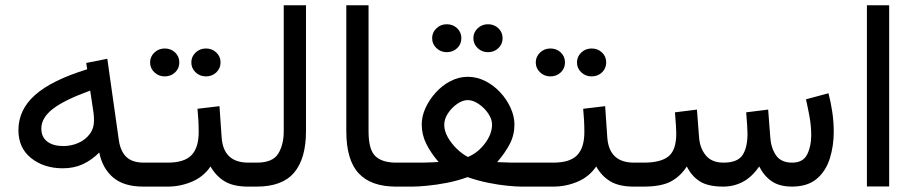

<svg xmlns="http://www.w3.org/2000/svg" viewBox="-20 -692 3392 712"><path d="M511.2 0Q439.5 0 399.7 -33.7Q359.9 -67.4 348.1 -126.5Q319.8 -98.1 286.9 -83Q253.9 -67.9 212.9 -67.9Q143.1 -67.9 95.7 -105.5Q48.3 -143.1 48.3 -209.5Q48.3 -284.7 109.9 -339.6Q171.4 -394.5 303.2 -435.1L299.8 -458.5L377.9 -474.1L420.4 -174.3Q426.3 -131.3 448.5 -110.1Q470.7 -88.9 513.2 -88.9H528.3V0ZM328.6 -245.6Q328.6 -260.7 326.7 -274.4L314.5 -356Q219.7 -321.8 176.5 -288.6Q133.3 -255.4 133.3 -215.8Q133.3 -183.6 155.3 -167Q177.2 -150.4 214.8 -150.4Q243.7 -150.4 269.8 -161.6Q295.9 -172.9 312.3 -194.3Q328.6 -215.8 328.6 -245.6Z M689.5 -460.4Q689.5 -481.9 705.3 -497.1Q721.2 -512.2 743.7 -512.2Q766.6 -512.2 782.2 -497.3Q797.9 -482.4 797.9 -460.4Q797.9 -438.5 782.2 -423.6Q766.6 -408.7 743.7 -408.7Q721.2 -408.7 705.3 -423.8Q689.5 -439 689.5 -460.4ZM536.6 -460.4Q536.6 -481.9 552.5 -497.1Q568.4 -512.2 590.8 -512.2Q613.8 -512.2 629.4 -497.3Q645 -482.4 645 -460.4Q645 -438.5 629.4 -423.6Q613.8 -408.7 590.8 -408.7Q568.4 -408.7 552.5 -423.8Q536.6 -439 536.6 -460.4ZM508.8 -88.9H601.6Q663.6 -88.9 690.2 -116.7Q716.8 -144.5 716.8 -202.1Q716.8 -225.6 715.6 -246.6Q714.4 -267.6 712.4 -288.6L793.9 -298.3L801.8 -184.1Q807.6 -88.9 900.9 -88.9H911.1V0H899.9Q845.7 0 813.2 -19.5Q780.8 -39.1 760.7 -74.7Q734.4 -36.1 691.4 -18.1Q648.4 0 601.6 0H508.8Z M891.6 -88.9H932.6Q991.2 -88.9 1011.7 -122.1Q1032.2 -155.3 1032.2 -205.1V-672.4H1114.7V-205.6Q1114.7 -104 1070.8 -52Q1026.9 0 932.1 0H891.6Z M1264.2 -672.4H1346.7V-205.6Q1346.7 -136.7 1372.1 -112.8Q1397.5 -88.9 1448.7 -88.9H1460.9V0H1448.7Q1355.5 0 1309.8 -49.6Q1264.2 -99.1 1264.2 -206.1Z M1735.4 -550.3Q1735.4 -571.8 1751.2 -586.9Q1767.1 -602.1 1789.6 -602.1Q1812.5 -602.1 1828.1 -587.2Q1843.8 -572.3 1843.8 -550.3Q1843.8 -528.3 1828.1 -513.4Q1812.5 -498.5 1789.6 -498.5Q1767.1 -498.5 1751.2 -513.7Q1735.4 -528.8 1735.4 -550.3ZM1582.5 -550.3Q1582.5 -571.8 1598.4 -586.9Q1614.3 -602.1 1636.7 -602.1Q1659.7 -602.1 1675.3 -587.2Q1690.9 -572.3 1690.9 -550.3Q1690.9 -528.3 1675.3 -513.4Q1659.7 -498.5 1636.7 -498.5Q1614.3 -498.5 1598.4 -513.7Q1582.5 -528.8 1582.5 -550.3ZM1887.7 -230Q1887.7 -191.4 1870.6 -158.4Q1853.5 -125.5 1823.7 -90.8Q1851.6 -89.4 1873 -89.1Q1894.5 -88.9 1911.1 -88.9H1958.5V0H1912.6Q1894 0 1861.6 -3.2Q1829.1 -6.3 1790.3 -14.2Q1751.5 -22 1713.9 -35.2Q1676.3 -21.5 1636.7 -13.9Q1597.2 -6.3 1563.5 -3.2Q1529.8 0 1509.8 0H1441.4V-88.9H1509.8Q1530.3 -88.9 1552.5 -89.1Q1574.7 -89.4 1606.4 -91.3Q1577.1 -125.5 1560.5 -159.2Q1543.9 -192.9 1543.9 -231Q1543.9 -261.2 1558.1 -292Q1572.3 -322.8 1596.2 -349.1Q1620.1 -375.5 1650.9 -391.4Q1681.6 -407.2 1714.4 -407.2Q1748.5 -407.2 1779.8 -391.4Q1811 -375.5 1835.2 -349.4Q1859.4 -323.2 1873.5 -292Q1887.7 -260.7 1887.7 -230ZM1714.4 -320.8Q1695.8 -320.8 1675.5 -306.9Q1655.3 -293 1641.4 -272Q1627.4 -251 1627.4 -229Q1627.4 -206.5 1640.6 -183.1Q1653.8 -159.7 1674.1 -140.1Q1694.3 -120.6 1715.3 -109.9Q1752.4 -125.5 1778.6 -160.4Q1804.7 -195.3 1804.7 -230Q1804.7 -250.5 1790.3 -271.5Q1775.9 -292.5 1754.9 -306.6Q1733.9 -320.8 1714.4 -320.8Z M2119.6 -460.4Q2119.6 -481.9 2135.5 -497.1Q2151.4 -512.2 2173.8 -512.2Q2196.8 -512.2 2212.4 -497.3Q2228 -482.4 2228 -460.4Q2228 -438.5 2212.4 -423.6Q2196.8 -408.7 2173.8 -408.7Q2151.4 -408.7 2135.5 -423.8Q2119.6 -439 2119.6 -460.4ZM1966.8 -460.4Q1966.8 -481.9 1982.7 -497.1Q1998.5 -512.2 2021 -512.2Q2043.9 -512.2 2059.6 -497.3Q2075.2 -482.4 2075.2 -460.4Q2075.2 -438.5 2059.6 -423.6Q2043.9 -408.7 2021 -408.7Q1998.5 -408.7 1982.7 -423.8Q1966.8 -439 1966.8 -460.4ZM1939 -88.9H2031.7Q2093.8 -88.9 2120.4 -116.7Q2147 -144.5 2147 -202.1Q2147 -225.6 2145.8 -246.6Q2144.5 -267.6 2142.6 -288.6L2224.1 -298.3L2231.9 -184.1Q2237.8 -88.9 2331.1 -88.9H2341.3V0H2330.1Q2275.9 0 2243.4 -19.5Q2210.9 -39.1 2190.9 -74.7Q2164.6 -36.1 2121.6 -18.1Q2078.6 0 2031.7 0H1939Z M2662.1 0Q2606 0 2575.4 -19.3Q2544.9 -38.6 2526.9 -74.7Q2503.9 -38.6 2468.3 -19.3Q2432.6 0 2366.7 0H2321.8V-88.9H2367.7Q2430.2 -88.9 2459 -112.1Q2487.8 -135.3 2487.8 -196.8Q2487.8 -209.5 2486.6 -226.8Q2485.4 -244.1 2482.9 -275.4L2564.5 -285.6L2572.3 -183.6Q2575.2 -142.6 2597.4 -115.7Q2619.6 -88.9 2663.1 -88.9Q2714.8 -88.9 2733.4 -116.7Q2752 -144.5 2752 -196.8Q2752 -209.5 2750.7 -227.1Q2749.5 -244.6 2747.1 -275.4L2828.6 -285.6L2836.4 -183.6Q2838.9 -144 2857.4 -116.5Q2876 -88.9 2917.5 -88.9Q2958 -88.9 2973.1 -119.1Q2988.3 -149.4 2988.3 -189.9Q2988.3 -226.6 2981.2 -263.7Q2974.1 -300.8 2968.8 -323.7L3052.2 -346.2Q3061 -313.5 3066.4 -276.6Q3071.8 -239.7 3071.8 -203.1Q3071.8 -150.4 3057.1 -104Q3042.5 -57.6 3009 -29.1Q2975.6 -0.5 2918 0Q2871.1 0 2842.3 -19.5Q2813.5 -39.1 2795.4 -74.7Q2768.1 -35.2 2734.6 -17.6Q2701.2 0 2662.1 0Z M3277.3 -672.4V-0.5H3194.8V-672.4Z"/></svg>

Font: Vazirmatn RD UI
Style: Regular
Weight: 400
Designer: Saber Rastikerdar
Foundry: Saber Rastikerdar
Version: Version 33.003